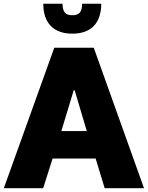

<svg xmlns="http://www.w3.org/2000/svg" viewBox="-25 -986 774 1006"><path d="M476.1 -155.3 523.4 0H729.5L466.3 -735.8H259.3L-4.9 0H201.2L250.5 -155.3ZM366.2 -513.2 429.7 -299.3H296.4L361.3 -513.2ZM405.3 -966.3C405.3 -920.9 387.7 -906.2 354 -906.2C320.3 -906.2 302.7 -920.9 302.7 -966.3H201.7C201.7 -866.2 254.9 -809.6 354 -809.6C453.1 -809.6 505.4 -866.2 505.4 -966.3Z"/></svg>

Font: Estedad Black
Style: Regular
Weight: 900
Designer: Amin Abedi
Version: Version 7.3